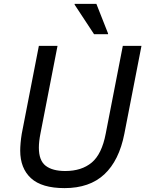

<svg xmlns="http://www.w3.org/2000/svg" viewBox="-20 -956 748 988"><path d="M84 -181Q84 -198 86 -221Q88 -244 92 -268L180 -720H276L188 -268Q184 -248 182 -230Q180 -212 180 -196Q180 -130 215 -103Q250 -76 316 -76Q400 -76 452 -119.5Q504 -163 524 -268L612 -720H708L620 -268Q593 -130 517 -59Q441 12 312 12Q195 12 139.5 -39Q84 -90 84 -181ZM464 -780 364 -932V-936H476L536 -784V-780Z"/></svg>

Font: Kufam
Style: Italic
Weight: 400
Italic angle: -11°
Designer: Artur Schmal
Foundry: Original Type
Version: Version 1.301; ttfautohint (v1.8.3)